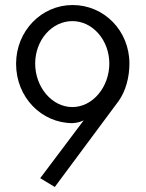

<svg xmlns="http://www.w3.org/2000/svg" viewBox="-20 -731 579 764"><path d="M269 -241C286 -242 300 -246 313 -252L140 -22L198 13L452 -329C480 -368 495 -423 495 -478C495 -609 394 -711 269 -711C145 -711 44 -608 44 -477C44 -344 145 -241 269 -241ZM268 -305C186 -305 120 -385 120 -478C120 -571 186 -647 268 -647C349 -647 415 -571 415 -478C415 -385 349 -305 268 -305Z"/></svg>

Font: Mint Spirit
Style: Regular
Weight: 400
Designer: HARENDAL Hirwen
Foundry: Arkandis Digital Foundry.
Version: Version 1.004;FFEdit